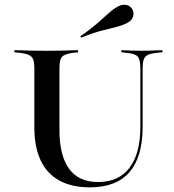

<svg xmlns="http://www.w3.org/2000/svg" viewBox="-20 -784 737 815"><path d="M125.8 -369.4V-492.7Q125.8 -517.7 121 -531Q116.1 -544.4 103.2 -550.4Q90.3 -556.5 65.3 -559.7L41.1 -562.1V-571Q56.5 -571 76.2 -570.2Q96 -569.4 119.4 -569Q142.7 -568.5 169.4 -568.5H179H187.9Q213.7 -568.5 236.3 -569Q258.9 -569.4 277.8 -570.2Q296.8 -571 311.3 -571V-562.1L289.5 -559.7Q254 -554.8 243.1 -542.7Q232.3 -530.6 232.3 -492.7V-369.4ZM361.3 11.3Q284.7 11.3 231.9 -17.7Q179 -46.8 152.4 -103.6Q125.8 -160.5 125.8 -243.5V-369.4H232.3V-233.1Q232.3 -123.4 273.4 -67.3Q314.5 -11.3 396 -11.3Q483.9 -11.3 529.8 -71.8Q575.8 -132.3 575.8 -246V-369.4H585.5V-246.8Q585.5 -117.7 529.4 -53.2Q473.4 11.3 361.3 11.3ZM575.8 -369.4V-492.7Q575.8 -530.6 564.9 -543.5Q554 -556.5 517.7 -559.7L495.2 -562.1V-571Q511.3 -570.2 533.1 -569.4Q554.8 -568.5 579.8 -568.5Q598.4 -568.5 614.5 -569Q630.6 -569.4 644.8 -570.2Q658.9 -571 669.4 -571V-562.1L646 -559.7Q620.2 -557.3 607.3 -550.8Q594.4 -544.4 589.9 -531Q585.5 -517.7 585.5 -492.7V-369.4ZM324.2 -624.2 321 -629.8Q355.6 -654 379.4 -673.8Q403.2 -693.5 420.2 -709.3Q437.1 -725 451.6 -737.1Q466.1 -749.2 482.3 -757.3Q500.8 -766.9 518.1 -762.5Q535.5 -758.1 542.7 -742.7Q550 -728.2 544.4 -712.1Q538.7 -696 519.4 -686.3Q498.4 -675.8 473 -669.4Q447.6 -662.9 412.1 -654Q376.6 -645.2 324.2 -624.2Z"/></svg>

Font: Playfair 144pt SemiExpanded SemiBold
Style: Regular
Weight: 600
Width: 6
Designer: Claus Eggers Sørensen
Foundry: Claus Eggers Sørensen
Version: Version 2.203